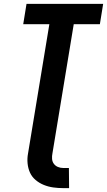

<svg xmlns="http://www.w3.org/2000/svg" viewBox="-20 -755 553 992"><path d="M307 217Q281 217 255.5 213.5Q230 210 206.5 200.5Q183 191 164 175Q145 159 135 137Q125 115 122.5 89Q120 63 125 37L235 -630H100L117 -735H513L496 -630H361L251 37Q248 51 249 65.5Q250 80 258 91Q266 102 279 107.5Q292 113 307 113H336L337 217Z"/></svg>

Font: Iosevka Curly Extrabold
Style: Italic
Weight: 800
Italic angle: -9°
Monospace: yes
Designer: Belleve Invis
Foundry: Belleve Invis
Version: Version 22.1.2; ttfautohint (v1.8.4)